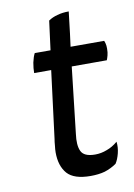

<svg xmlns="http://www.w3.org/2000/svg" viewBox="-76 -667 515 737"><g transform="rotate(-10 182.0 -298.5)"><path d="M87.9 -482.4Q81.1 -469.7 76.2 -447.3Q72.3 -425.8 72.3 -407.2Q94.7 -407.2 138.7 -407.2Q130.9 -341.8 105.5 -144.5Q103.5 -133.8 102.5 -119.1Q100.6 -104.5 100.6 -92.8Q100.6 -40 127 -9.8Q153.3 19.5 217.8 19.5Q249 19.5 273.4 12.7Q297.9 4.9 319.3 -9.8Q329.1 -24.4 335 -47.9Q340.8 -71.3 337.9 -92.8Q317.4 -75.2 294.9 -67.4Q272.5 -58.6 249 -58.6Q205.1 -58.6 194.3 -83Q183.6 -106.4 189.5 -149.4Q199.2 -235.4 218.8 -407.2Q252.9 -407.2 355.5 -407.2Q358.4 -414.1 361.3 -424.8Q364.3 -435.5 364.3 -451.2Q364.3 -463.9 362.3 -470.7Q360.4 -478.5 358.4 -482.4Q314.5 -482.4 227.5 -482.4Q232.4 -515.6 244.1 -617.2Q218.8 -617.2 199.2 -611.3Q179.7 -606.4 164.1 -595.7Q159.2 -557.6 149.4 -482.4Q133.8 -482.4 87.9 -482.4Z"/></g></svg>

Font: cl
Style: Italic
Weight: 400
Designer: Mitja Miklavcic
Version: Version 7.504; 2011; Build 1022